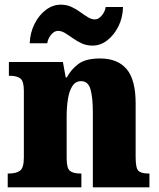

<svg xmlns="http://www.w3.org/2000/svg" viewBox="-20 -801 682 821"><path d="M13 0V-59H17Q49 -59 65.5 -71Q82 -83 82 -127V-413Q82 -454 67 -465.5Q52 -477 22 -477H18V-536H249L261 -470H266Q283 -503 314.5 -527Q346 -551 408 -551Q483 -551 521.5 -505.5Q560 -460 560 -359V-129Q560 -83 571.5 -71Q583 -59 615 -59H619V0H377V-320Q377 -384 367 -419Q357 -454 327 -454Q303 -454 289.5 -433Q276 -412 270.5 -377.5Q265 -343 265 -303V-124Q265 -82 279 -70.5Q293 -59 324 -59H328V0ZM376 -606Q350 -606 329.5 -615.5Q309 -625 291.5 -637.5Q274 -650 258.5 -659.5Q243 -669 228 -669Q212 -669 198.5 -652.5Q185 -636 182 -616H107Q109 -662 128 -699.5Q147 -737 176.5 -759Q206 -781 240 -781Q265 -781 285.5 -771.5Q306 -762 323 -749.5Q340 -737 355.5 -727.5Q371 -718 386 -718Q401 -718 415 -734.5Q429 -751 432 -771H506Q505 -725 486 -687.5Q467 -650 438 -628Q409 -606 376 -606Z"/></svg>

Font: Noto Serif Hebrew SemiCondensed Black
Style: Regular
Weight: 900
Width: 4
Designer: Monotype Design Team
Foundry: Monotype Imaging Inc.
Version: Version 2.004; ttfautohint (v1.8.4.7-5d5b)